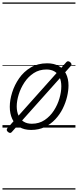

<svg xmlns="http://www.w3.org/2000/svg" viewBox="-20 -1030 629 1550"><path d="M231 19Q175 19 136.5 -4.5Q98 -28 78.5 -70.5Q59 -113 59 -168Q59 -222 78 -283Q97 -344 134.5 -398Q172 -452 228.5 -485.5Q285 -519 361 -519Q416 -519 454.5 -497Q493 -475 513 -434.5Q533 -394 533 -340Q533 -298 521.5 -249.5Q510 -201 486.5 -153.5Q463 -106 426.5 -67Q390 -28 341.5 -4.5Q293 19 231 19ZM237 -31Q296 -31 340.5 -61Q385 -91 415 -137.5Q445 -184 460 -236Q475 -288 475 -333Q475 -375 461.5 -405.5Q448 -436 421 -452.5Q394 -469 355 -469Q297 -469 252.5 -440Q208 -411 177.5 -365Q147 -319 131 -267Q115 -215 115 -171Q115 -129 129.5 -97Q144 -65 171 -48Q198 -31 237 -31ZM75 36Q69 44 60.5 43Q52 42 44 35Q36 28 34.5 20.5Q33 13 40 4L516 -529Q522 -536 530.5 -535.5Q539 -535 548 -527Q555 -520 557 -512.5Q559 -505 552 -498ZM0 490H589V500H0ZM0 -20H589V0H0ZM0 -505H589V-500H0ZM0 -1010H589V-1000H0Z"/></svg>

Font: Playwrite US Trad Guides
Style: Regular
Weight: 400
Designer: Veronika Burian, José Scaglione
Foundry: TypeTogether
Version: Version 1.003